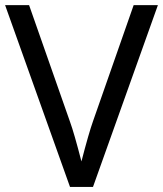

<svg xmlns="http://www.w3.org/2000/svg" viewBox="-20 -734 640 754"><path d="M254.9 0 0 -713.9H94.2L254.9 -255.9Q271 -211.9 299.8 -100.1Q329.1 -212.9 345.2 -257.8L504.9 -713.9H600.1L345.2 0Z"/></svg>

Font: Nokora
Style: Regular
Weight: 400
Designer: Danh Hong
Foundry: Danh Hong
Version: Version 9.000